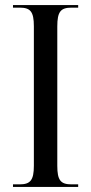

<svg xmlns="http://www.w3.org/2000/svg" viewBox="-20 -734 358 754"><path d="M31 0H287V-10H261C218 -10 205 -26 205 -83V-630C205 -688 218 -704 261 -704H287V-714H31V-704H57C99 -704 113 -689 113 -631V-83C113 -26 99 -10 57 -10H31Z"/></svg>

Font: Noto Serif Display Condensed
Style: Regular
Weight: 400
Width: 3
Designer: Monotype Design Team
Foundry: Monotype Imaging Inc.
Version: Version 2.009